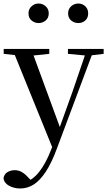

<svg xmlns="http://www.w3.org/2000/svg" viewBox="-29 -800 610 1091"><path d="M86 271Q51 271 22.5 255.5Q-6 240 -9 212Q-5 189 13.5 178Q32 167 55 167Q77 167 95.5 178Q114 189 131 208L160 238L127 256L108 239Q157 223 194 176Q231 129 260 54L289 -18L295 -34L383 -279L466 -522H506L294 45Q264 126 231 176Q198 226 162.5 248.5Q127 271 86 271ZM276 57 41 -522H148L314 -70L320 -58ZM-8 -494V-522H251V-494L146 -483H92ZM357 -494V-522H560V-494L478 -484H463ZM190 -669Q168 -669 150.5 -683.5Q133 -698 133 -724Q133 -749 150.5 -764.5Q168 -780 190 -780Q213 -780 230.5 -764.5Q248 -749 248 -724Q248 -698 230.5 -683.5Q213 -669 190 -669ZM416 -669Q393 -669 375.5 -683.5Q358 -698 358 -724Q358 -749 375.5 -764.5Q393 -780 416 -780Q439 -780 455.5 -764.5Q472 -749 472 -724Q472 -698 455.5 -683.5Q439 -669 416 -669Z"/></svg>

Font: Noto Serif JP ExtraLight Medium
Style: Regular
Weight: 500
Version: Version 2.003-H1;hotconv 1.1.1;makeotfexe 2.6.0